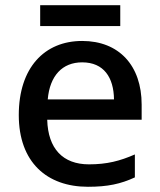

<svg xmlns="http://www.w3.org/2000/svg" viewBox="-20 -706 612 736"><path d="M441 -686H134V-606H441ZM295 -549C150 -549 52 -446 52 -265C52 -84 160 10 317 10C393 10 443 -1 497 -26V-114C440 -89 390 -76 321 -76C221 -76 164 -136 161 -247H523V-305C523 -455 436 -549 295 -549ZM295 -467C378 -467 416 -409 417 -325H163C171 -416 219 -467 295 -467Z"/></svg>

Font: Noto Sans Gujarati UI Medium
Style: Regular
Weight: 500
Designer: Jelle Bosma - Monotype Design Team, Universal Thirst
Foundry: Monotype Imaging Inc.
Version: Version 2.106